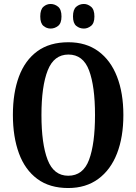

<svg xmlns="http://www.w3.org/2000/svg" viewBox="-20 -938 687 968"><path d="M324 10Q230 10 168 -36Q106 -82 75.5 -165Q45 -248 45 -359Q45 -470 75.5 -552Q106 -634 168 -679.5Q230 -725 325 -725Q414 -725 476 -679.5Q538 -634 570 -551.5Q602 -469 602 -358Q602 -247 570 -164.5Q538 -82 475.5 -36Q413 10 324 10ZM324 -52Q399 -52 429 -132.5Q459 -213 459 -358Q459 -503 429 -583Q399 -663 325 -663Q252 -663 220.5 -583Q189 -503 189 -358Q189 -213 220 -132.5Q251 -52 324 -52ZM403 -794Q381 -794 364.5 -807.5Q348 -821 348 -855Q348 -890 364.5 -904Q381 -918 403 -918Q422 -918 439 -904Q456 -890 456 -855Q456 -821 439 -807.5Q422 -794 403 -794ZM235 -794Q215 -794 199 -807.5Q183 -821 183 -855Q183 -890 199 -904Q215 -918 235 -918Q256 -918 273 -904Q290 -890 290 -855Q290 -821 273 -807.5Q256 -794 235 -794Z"/></svg>

Font: Noto Serif Hebrew ExtraCondensed
Style: Bold
Weight: 700
Width: 2
Designer: Monotype Design Team
Foundry: Monotype Imaging Inc.
Version: Version 2.004; ttfautohint (v1.8.4.7-5d5b)